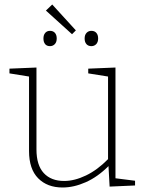

<svg xmlns="http://www.w3.org/2000/svg" viewBox="-20 -826 651 853"><path d="M493 -34 580 -23V-2L467 3L462 -88Q414 -40 361 -16.5Q308 7 258 7Q190 7 149.5 -34Q109 -75 109 -155V-486L22 -500V-521L142 -526V-162Q142 -92 174.5 -57Q207 -22 265 -22Q311 -22 362 -46.5Q413 -71 460 -119V-486L372 -500V-521L493 -526ZM317 -691 300 -674 184 -779 212 -806ZM173 -655Q173 -671 181 -680Q189 -689 202 -689Q216 -689 224 -680Q232 -671 232 -655Q232 -639 223.5 -630Q215 -621 202 -621Q188 -621 180.5 -630Q173 -639 173 -655ZM356 -655Q356 -671 364.5 -680Q373 -689 386 -689Q400 -689 408 -680Q416 -671 416 -655Q416 -639 407.5 -630Q399 -621 386 -621Q372 -621 364 -630Q356 -639 356 -655Z"/></svg>

Font: Bitter Pro ExtraLight
Style: Regular
Weight: 275
Designer: Sol Matas, and Bitter project Authors
Foundry: Sol Matas
Version: Version 1.010